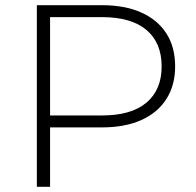

<svg xmlns="http://www.w3.org/2000/svg" viewBox="-20 -720 755 740"><path d="M122 0V-700H373Q461 -700 524 -672Q587 -644 621 -591.5Q655 -539 655 -464Q655 -391 621 -338Q587 -285 524 -257Q461 -229 373 -229H150L173 -253V0ZM173 -250 150 -275H373Q486 -275 544.5 -324.5Q603 -374 603 -464Q603 -555 544.5 -604.5Q486 -654 373 -654H150L173 -679Z"/></svg>

Font: Modern
Style: Regular
Weight: 300
Designer: Julieta Ulanovsky
Foundry: Julieta Ulanovsky
Version: Version 8.000